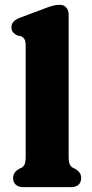

<svg xmlns="http://www.w3.org/2000/svg" viewBox="-20 -769 377 789"><path d="M262.1 -709.2V-125.8Q262.1 -102.9 266.6 -93.8Q271.2 -84.7 279.1 -79.8L289.7 -74.8Q301.1 -68 307.3 -59Q313.5 -50 313.5 -36.8Q313.5 -19.6 302.6 -9.8Q291.8 0 272.5 0H74.9Q56.1 0 45 -9.8Q33.9 -19.6 33.9 -36.8Q33.9 -50 40.1 -59Q46.3 -68 57.7 -74.8L68.5 -79.8Q76.8 -84.7 81.2 -93.8Q85.5 -102.9 85.5 -125.8V-580.4Q85.5 -600.8 80.1 -608.6Q74.6 -616.4 65.3 -620.4L50.3 -623.6Q40 -628.8 33.6 -636.5Q27.1 -644.2 27.1 -656.4Q27.1 -670.2 35.6 -679.8Q44 -689.4 62.3 -696.2L158.1 -732.2Q180 -740.7 194.9 -744.9Q209.8 -749.2 225.5 -749.2Q242.5 -749.2 252.3 -738Q262.1 -726.8 262.1 -709.2Z"/></svg>

Font: Fraunces SuperSoft
Style: Regular
Weight: 900
Version: Version 1.000;[b76b70a41]